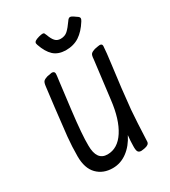

<svg xmlns="http://www.w3.org/2000/svg" viewBox="-157 -690 692 780"><g transform="rotate(-30 189.5 -299.5)"><path d="M141 10Q96 10 68 -18.5Q40 -47 40 -103Q40 -149 44.5 -194Q49 -239 59 -322L70 -412Q72 -431 77.5 -436.5Q83 -442 96 -446Q116 -450 118 -450Q127 -450 130 -445Q133 -440 131 -428L128 -405Q126 -390 112.5 -279.5Q99 -169 100 -119Q100 -49 150 -49Q198 -49 230 -98.5Q262 -148 272 -234L294 -412Q295 -431 300.5 -436.5Q306 -442 319 -446Q339 -450 343 -450Q351 -450 353.5 -445.5Q356 -441 354 -429Q354 -418 346 -356Q332 -252 323 -158Q319 -109 315 -13Q314 1 291 5Q279 7 276 7Q264 7 260 -1Q256 -9 257 -30Q257 -48 260 -76Q240 -36 209 -13Q178 10 141 10ZM220 -551Q240 -551 253 -563Q266 -575 282 -598Q289 -609 296 -609Q302 -609 312 -602Q314 -600 320.5 -596Q327 -592 329.5 -589Q332 -586 332 -582Q332 -578 327 -570Q305 -535 278.5 -517.5Q252 -500 214 -500Q179 -501 158.5 -520Q138 -539 125 -577L123 -585Q123 -591 128.5 -595Q134 -599 148 -603Q160 -606 165 -606Q171 -606 173 -603Q175 -600 178 -592Q185 -572 194.5 -561.5Q204 -551 220 -551Z"/></g></svg>

Font: Farsan
Style: Regular
Weight: 400
Version: Version 1.001g;PS 1.001;hotconv 1.0.86;makeotf.lib2.5.63406 